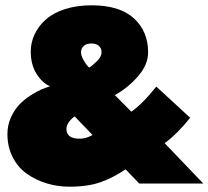

<svg xmlns="http://www.w3.org/2000/svg" viewBox="-20 -692 786 724"><path d="M8 -186.5Q8 -220 21.2 -249.2Q34.5 -278.5 53 -297.8Q71.5 -317 95.2 -332.2Q119 -347.5 136.8 -355Q154.5 -362.5 169 -366.5Q139.5 -379 117.8 -413.5Q96 -448 96 -497.5Q96 -532 110.5 -562.8Q125 -593.5 152.5 -618.2Q180 -643 224.8 -657.5Q269.5 -672 325.5 -672Q431 -672 484.8 -623Q538.5 -574 538.5 -494.5Q538.5 -447.5 499.8 -403.5Q461 -359.5 413 -333.5L475 -271Q490 -280 515.8 -305.2Q541.5 -330.5 569.5 -365.5L697 -248Q651.5 -190 601 -152L746.5 0H505L453.5 -53.5Q408 -22.5 359.8 -5.2Q311.5 12 242.5 12Q197.5 12 156.2 -0.5Q115 -13 81.5 -36.5Q48 -60 28 -99Q8 -138 8 -186.5ZM325 -528Q306 -528 295.8 -518.8Q285.5 -509.5 285.5 -495Q285.5 -483.5 293 -469.2Q300.5 -455 306 -448.2Q311.5 -441.5 316 -437Q328 -444 345.5 -461.2Q363 -478.5 363 -495Q363 -509.5 353.2 -518.8Q343.5 -528 325 -528ZM261.5 -253Q249.5 -245 240 -232Q230.5 -219 230.5 -205.5Q230.5 -169 281 -169Q304.5 -169 329 -183Z"/></svg>

Font: League Spartan Black
Style: Regular
Weight: 900
Foundry: The League of Moveable Type
Version: Version 2.002